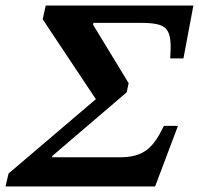

<svg xmlns="http://www.w3.org/2000/svg" viewBox="-38 -677 722 697"><path d="M525 0 608 -220H557C519 -142 486 -106 396 -106H151L152 -111L422 -342L429 -375L300 -587L301 -594H469C573 -594 587 -575 580 -465H628L664 -657H128L117 -607L310 -317L-7 -47L-18 0Z"/></svg>

Font: STIX Two Text
Style: Bold Italic
Weight: 700
Italic angle: -12°
Designer: Ross Mills, John Hudson & Paul Hanslow, Tiro Typeworks Ltd; with prior portions MicroPress Inc. and Coen Hoffman, Elsevi
Foundry: Tiro Typeworks Ltd
Version: Version 2.13 b171